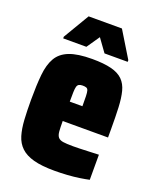

<svg xmlns="http://www.w3.org/2000/svg" viewBox="-132 -769 695 856"><g transform="rotate(20 215.5 -341.5)"><path d="M231 8Q170 8 131.5 -2.5Q93 -13 71 -34Q49 -55 39.5 -86.5Q30 -118 27.5 -160Q25 -202 25 -254Q25 -323 30 -373Q35 -423 53.5 -455Q72 -487 111.5 -502.5Q151 -518 220 -518Q275 -518 310.5 -509Q346 -500 365.5 -480.5Q385 -461 393 -430Q401 -399 403 -355.5Q405 -312 405 -254V-213H190Q190 -182 191.5 -164Q193 -146 200.5 -137Q208 -128 224.5 -125.5Q241 -123 271 -123Q285 -123 302.5 -123.5Q320 -124 343 -125Q366 -126 393 -127V-8Q375 -4 348.5 0Q322 4 291.5 6Q261 8 231 8ZM250 -296V-305Q250 -335 249.5 -352.5Q249 -370 246.5 -378.5Q244 -387 237.5 -389.5Q231 -392 220 -392Q209 -392 202.5 -388.5Q196 -385 193.5 -376Q191 -367 190.5 -349.5Q190 -332 190 -305H257ZM66 -560V-568L139 -691H297L372 -568V-560H262L218 -621L176 -560Z"/></g></svg>

Font: Saira Condensed Black
Style: Regular
Weight: 900
Width: 3
Designer: Hector Gatti with collaboration of the Omnibus-Type team
Foundry: Omnibus-Type
Version: Version 1.101